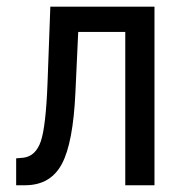

<svg xmlns="http://www.w3.org/2000/svg" viewBox="-20 -548 550 568"><path d="M437 -528.3V0H350.6V-453.6H211.4L203.1 -274.4Q196.3 -125.5 163.1 -63.2Q129.9 -1 56.6 0H27.8V-79.6L49.8 -81.5Q85.9 -86.4 100.8 -130.1Q115.7 -173.8 120.6 -302.2L128.9 -528.3Z"/></svg>

Font: RobotoCondensed-Regular
Style: Regular
Weight: 400
Designer: Google
Version: Version 2.001201; 2014